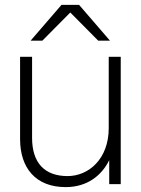

<svg xmlns="http://www.w3.org/2000/svg" viewBox="-20 -752 575 784"><path d="M111 -189V-520H62V-184C62 -67 125 12 248 12C336 12 395 -35 426 -98V0H473V-520H424V-229C424 -103 342 -33 256 -33C162 -33 111 -87 111 -189ZM105 -586H153L267 -701L381 -586H429L303 -732H231Z"/></svg>

Font: Aspekta 200
Style: Regular
Weight: 200
Designer: Ivo Dolenc
Version: Version 2.000